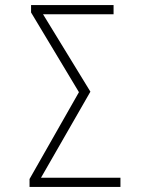

<svg xmlns="http://www.w3.org/2000/svg" viewBox="-20 -734 570 754"><path d="M96 0V-31L290 -372L102 -685V-714H426V-678H192Q181 -678 170 -678Q159 -678 149 -678L335 -374L141 -36Q153 -36 165 -36Q177 -36 189 -36H453V0Z"/></svg>

Font: Noto Sans Mono Condensed ExtraLight
Style: Regular
Weight: 200
Width: 3
Designer: Monotype Design Team
Foundry: Monotype Imaging Inc.
Version: Version 2.014; ttfautohint (v1.8.4.7-5d5b)